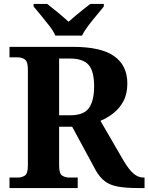

<svg xmlns="http://www.w3.org/2000/svg" viewBox="-20 -951 751 971"><path d="M28 0V-53H70Q90 -53 105.5 -63Q121 -73 121 -113V-600Q121 -640 105.5 -650.5Q90 -661 70 -661H28V-714H350Q492 -714 558 -666.5Q624 -619 624 -529Q624 -476 604 -439Q584 -402 553 -378Q522 -354 488 -340L607 -135Q633 -92 656 -72.5Q679 -53 707 -53H711V0H678Q618 0 578 -7Q538 -14 511.5 -33.5Q485 -53 464 -90L345 -310H279V-113Q279 -73 294.5 -63Q310 -53 330 -53H373V0ZM335 -368Q404 -368 430 -405Q456 -442 456 -515Q456 -591 428 -623Q400 -655 333 -655H279V-368ZM260 -771Q250 -794 229.5 -820.5Q209 -847 187.5 -873Q166 -899 150 -918V-931H219Q240 -915 272.5 -888Q305 -861 327 -841Q342 -855 362 -871.5Q382 -888 402 -904Q422 -920 436 -931H505V-918Q490 -899 468 -873Q446 -847 426 -820.5Q406 -794 395 -771Z"/></svg>

Font: Noto Serif Khojki
Style: Bold
Weight: 700
Version: Version 2.003